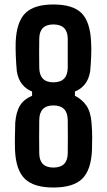

<svg xmlns="http://www.w3.org/2000/svg" viewBox="-20 -828 478 856"><path d="M218 8Q131 8 91 -30.5Q51 -69 47 -158Q46 -187 46.5 -216.5Q47 -246 48 -282Q52 -330 69.5 -358Q87 -386 123 -401V-420Q97 -430 79 -452Q61 -474 55 -510Q52 -541 50.5 -578Q49 -615 50 -642Q54 -731 93 -769.5Q132 -808 218 -808Q305 -808 343.5 -769.5Q382 -731 386 -642Q388 -615 386.5 -578Q385 -541 382 -510Q376 -474 358 -452Q340 -430 314 -420V-401Q346 -385 365 -357.5Q384 -330 388 -282Q391 -246 391 -216.5Q391 -187 390 -158Q386 -69 346 -30.5Q306 8 218 8ZM218 -461Q281 -461 282 -526Q282 -561 282 -592.5Q282 -624 282 -656Q281 -719 218 -719Q156 -719 155 -656Q154 -594 155 -526Q156 -461 218 -461ZM218 -81Q281 -81 282 -144Q283 -212 282 -293Q281 -358 218 -358Q156 -358 155 -293Q154 -212 155 -144Q156 -81 218 -81Z"/></svg>

Font: Big Shoulders Display
Style: Bold
Weight: 700
Designer: Patric King
Foundry: XO Type Co
Version: Version 1.000; ttfautohint (v1.8.2)